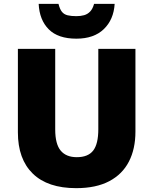

<svg xmlns="http://www.w3.org/2000/svg" viewBox="-20 -968 797 998"><path d="M684 -284Q684 -194 650 -128Q616 -62 547.5 -26Q479 10 376 10Q228 10 150.5 -65.5Q73 -141 73 -280V-714H267V-295Q267 -219 295.5 -185Q324 -151 379 -151Q438 -151 464.5 -185.5Q491 -220 491 -296V-714H684ZM576 -948Q571 -866 519.5 -816.5Q468 -767 377 -767Q282 -767 233.5 -815.5Q185 -864 181 -948H284Q291 -920 302 -906.5Q313 -893 331.5 -888.5Q350 -884 377 -884Q399 -884 417 -889Q435 -894 448.5 -908Q462 -922 469 -948Z"/></svg>

Font: Noto Sans Cham Black
Style: Regular
Weight: 900
Version: Version 2.002